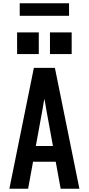

<svg xmlns="http://www.w3.org/2000/svg" viewBox="-20 -1148 540 1168"><path d="M37 0 186 -735H314L463 0H349L319 -164H181L151 0ZM198 -260H302L260 -490Q258 -504 255.5 -518.5Q253 -533 250 -547Q247 -533 244.5 -518.5Q242 -504 240 -490ZM416 -819H284V-951H416ZM216 -819H84V-951H216ZM100 -1052V-1128H400V-1052Z"/></svg>

Font: Iosevka SS04
Style: Bold
Weight: 700
Monospace: yes
Designer: Belleve Invis
Foundry: Belleve Invis
Version: Version 19.0.0; ttfautohint (v1.8.4)